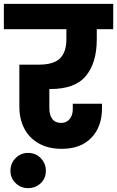

<svg xmlns="http://www.w3.org/2000/svg" viewBox="-37 -760 605 992"><path d="M218 -300V-200Q218 -166 233 -145.5Q248 -125 279 -125Q307 -125 323 -145Q339 -165 339 -196V-224H490V-201Q490 -105 435 -48Q380 9 282 9Q212 9 162.5 -19.5Q113 -48 88 -97Q63 -146 63 -208V-426H164Q241 -426 273.5 -459Q306 -492 306 -556V-609H-17V-740H548V-609H463V-556Q463 -437 407.5 -368.5Q352 -300 223 -300ZM200 123Q200 161 173.5 186.5Q147 212 108 212Q70 212 43.5 186Q17 160 17 123Q17 84 43.5 57Q70 30 108 30Q147 30 173.5 57Q200 84 200 123Z"/></svg>

Font: MSTAGE
Style: Bold
Weight: 700
Designer: Ninad Kale (Devanagari), Jonny Pinhorn (Latin)
Foundry: Indian Type Foundry
Version: 4.004